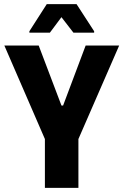

<svg xmlns="http://www.w3.org/2000/svg" viewBox="-20 -908 597 928"><path d="M197 0V-236L1 -688H167L277 -398H285L394 -688H556L359 -236V0ZM122 -750V-757L206 -888H350L435 -757V-750H335L277 -825L221 -750Z"/></svg>

Font: Saira Semi Condensed
Style: Bold
Weight: 700
Width: 4
Designer: Hector Gatti with collaboration of the Omnibus-Type team
Foundry: Omnibus-Type
Version: Version 1.001; ttfautohint (v1.8)